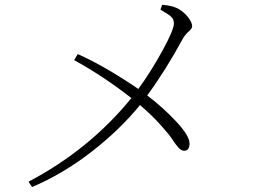

<svg xmlns="http://www.w3.org/2000/svg" viewBox="-20 -752 1040 780"><path d="M631.8 -712.9 638.7 -732.4Q682.6 -729.5 707 -714.8Q729.5 -701.2 745.1 -680.7Q760.7 -660.2 760.7 -644.5Q760.7 -636.7 746.1 -623.5Q731.4 -610.4 722.7 -594.7Q653.3 -466.8 578.1 -364.3Q642.6 -315.4 696.3 -257.8Q750 -200.2 750 -168.9Q750 -139.6 727.5 -139.6Q716.8 -139.6 705.1 -152.3Q693.4 -165 680.2 -185.5Q667 -206.1 631.8 -245.1Q596.7 -284.2 548.8 -325.2Q465.8 -223.6 351.1 -134.8Q236.3 -45.9 110.4 7.8L95.7 -13.7Q343.8 -144.5 513.7 -353.5Q403.3 -440.4 281.2 -507.8L295.9 -532.2Q402.3 -485.4 542 -390.6Q593.8 -461.9 640.1 -546.4Q686.5 -630.9 686.5 -657.2Q686.5 -673.8 675.3 -684.1Q664.1 -694.3 631.8 -712.9Z"/></svg>

Font: GenYoMin TW TTF ExtraLight
Style: Regular
Weight: 250
Version: Version 1.300